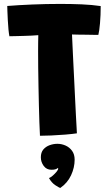

<svg xmlns="http://www.w3.org/2000/svg" viewBox="-20 -686 560 980"><path d="M28 -501Q25.5 -513 23.2 -535.8Q21 -558.5 19.8 -583.8Q18.5 -609 17.8 -629Q17 -649 17 -655.5Q73 -660 144 -663Q215 -666 288 -666Q344 -666 397 -663.8Q450 -661.5 494 -655Q494 -608 490.5 -567.8Q487 -527.5 482 -508Q473 -508 456.5 -508.2Q440 -508.5 420 -508.8Q400 -509 380.8 -509.2Q361.5 -509.5 347.5 -510Q348.5 -491.5 350 -456.2Q351.5 -421 353.8 -375.8Q356 -330.5 358.5 -281.2Q361 -232 363.2 -184.5Q365.5 -137 367.5 -98Q369.5 -59 371 -34.2Q372.5 -9.5 372.5 -5.5Q349.5 -2 313.5 1Q277.5 4 242 5.5Q206.5 7 184 7Q182.5 -22 181 -62.2Q179.5 -102.5 178.5 -149Q177.5 -195.5 176.5 -244Q175.5 -292.5 175 -339.2Q174.5 -386 174.5 -426Q174.5 -449.5 174.8 -469.8Q175 -490 175.5 -506.5Q159 -505 140.8 -504.2Q122.5 -503.5 103.5 -502.8Q84.5 -502 65.5 -501.8Q46.5 -501.5 28 -501ZM287.5 273.5Q281 271.5 262.2 259.2Q243.5 247 230 223Q239 219.5 249.8 210Q260.5 200.5 268.8 190.5Q277 180.5 277 174.5Q277 172 276 171Q271.5 175 263.8 177.8Q256 180.5 242.5 180.5Q217.5 180.5 203 160.8Q188.5 141 188.5 117Q188.5 92 201.2 77Q214 62 233.5 55Q253 48 273 48Q294.5 48 314.8 57Q335 66 348 84Q361 102 361 129Q361 169 342.8 208.5Q324.5 248 287.5 273.5Z"/></svg>

Font: Grandstander Thin ExtraBold
Style: Regular
Weight: 800
Version: Version 1.200